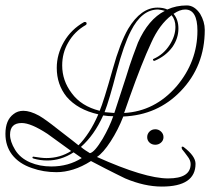

<svg xmlns="http://www.w3.org/2000/svg" viewBox="-26 -569 774 707"><path d="M570 118Q506 118 435 88Q431 86 399.5 70.5Q368 55 309 24Q276 45 244 55Q212 65 182 65Q134 65 92 50Q44 34 18 0Q-6 -32 -6 -76Q-6 -127 24 -149Q39 -161 60 -161Q85 -161 118 -143Q142 -129 186 -94Q220 -68 239 -53Q258 -38 263 -34Q283 -54 301.5 -82.5Q320 -111 336 -148Q260 -165 219 -213Q183 -258 183 -319Q183 -369 209.5 -415Q236 -461 284 -488H287Q293 -488 293 -482Q293 -479 290 -477Q248 -453 225 -412Q203 -374 203 -328Q203 -272 238 -226Q273 -178 341 -161Q355 -193 389 -314Q416 -411 446 -463Q493 -541 554 -541Q576 -541 590 -534Q623 -549 662 -549Q690 -549 711 -518Q728 -489 728 -459Q728 -325 639 -233Q554 -145 428 -140Q409 -91 381.5 -48.5Q354 -6 331 9Q507 88 593 88Q676 88 676 35Q676 21 664 6Q659 -1 654 -7.5Q649 -14 644 -20L643 -25Q642 -29 646 -29Q649 -29 651 -27Q694 6 694 34Q694 118 570 118ZM395 -153 396 -156 438 -285Q452 -331 463.5 -362.5Q475 -394 482 -412Q520 -498 581 -529Q575 -531 569 -532Q563 -533 556 -534Q496 -534 456 -455Q443 -430 430 -393Q417 -356 404 -307Q376 -199 359 -156ZM431 -153Q544 -159 624 -251Q701 -342 701 -456Q701 -534 656 -534Q636 -534 613 -518Q631 -497 631 -464Q631 -428 609 -396Q584 -362 543 -345Q540 -344 538 -347Q536 -351 539 -352Q576 -368 599 -404Q620 -437 620 -470Q620 -496 606 -513Q561 -479 531 -412Q496 -337 451 -210ZM305 -5Q322 -8 352 -58Q377 -101 391 -141Q372 -141 354 -144Q321 -71 272 -28Q280 -21 288.5 -15.5Q297 -10 305 -5ZM163 44Q226 44 275 13L245 -8Q199 22 148 22Q122 22 98 15L94 13Q93 10 94 9Q96 7 98 8Q111 10 122.5 11.5Q134 13 145 13Q195 13 236 -13L149 -76Q88 -116 54 -116Q11 -116 11 -73Q11 -48 29.5 -17.5Q48 13 85 29Q120 44 163 44ZM546 -36Q533 -36 524.5 -44Q516 -52 516 -64Q516 -76 524.5 -84.5Q533 -93 546 -93Q558 -93 567 -84.5Q576 -76 576 -64Q576 -52 567 -44Q558 -36 546 -36Z"/></svg>

Font: Passions Conflict
Style: Regular
Weight: 400
Designer: Robert E. Leuschke
Foundry: Robert E. Leuschke
Version: Version 1.010; ttfautohint (v1.8.3)